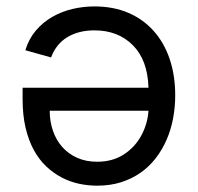

<svg xmlns="http://www.w3.org/2000/svg" viewBox="-20 -577 622 604"><path d="M51.1 -265.6V-301.1H447.1Q444.6 -388.1 397.7 -435Q351.2 -481.5 277 -481.5Q227.6 -481.5 192.1 -460.2Q156.6 -438.9 140.6 -396.3L59.7 -419Q70.7 -454.9 92.7 -480.8Q114.7 -506.7 144 -523.6Q173.3 -540.5 207.6 -548.7Q241.8 -556.8 277 -556.8Q336.3 -556.8 383.3 -536.8Q430.4 -516.7 463.2 -479.9Q496.1 -443.2 513.7 -391.5Q531.2 -339.8 531.2 -277Q531.2 -240.1 524.5 -204.5Q517.8 -169 504.1 -137.4Q490.4 -105.8 470 -79.4Q449.6 -52.9 422.2 -33.7Q394.9 -14.6 360.8 -3.7Q326.7 7.1 285.5 7.1Q257.1 7.1 228.7 1.1Q200.3 -5 174.4 -18.5Q148.4 -32 125.9 -53.1Q103.3 -74.2 86.6 -104.6Q70 -134.9 60.5 -174.9Q51.1 -214.8 51.1 -265.6ZM285.5 -68.2Q333.5 -68.2 368.6 -90.6Q386.4 -101.9 400.2 -116.8Q414.1 -131.7 424 -149.7Q433.9 -167.6 439.8 -187.5Q445.7 -207.4 447.1 -228.7H136.4Q136.4 -195 146.5 -165.7Q156.6 -136.4 175.8 -114.7Q195 -93 222.7 -80.6Q250.4 -68.2 285.5 -68.2Z"/></svg>

Font: Inter P
Style: Regular
Weight: 400
Designer: Rasmus Andersson
Foundry: rsms
Version: Version 3.018;git-588b23468